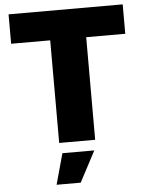

<svg xmlns="http://www.w3.org/2000/svg" viewBox="-62 -777 804 1054"><g transform="rotate(-5 340.0 -250.5)"><path d="M25.4 -565.4V-727.5H654.3V-565.4H439V0H240.7V-565.4ZM206.5 227.5 253.4 57.6H429.2L339.4 227.5Z"/></g></svg>

Font: Inter 18pt Black
Style: Regular
Weight: 900
Designer: Rasmus Andersson
Foundry: rsms
Version: Version 4.001;git-66647c0bb